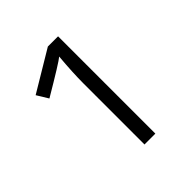

<svg xmlns="http://www.w3.org/2000/svg" viewBox="-130 -798 597 597"><g transform="rotate(-45 168.0 -500.0)"><path d="M170.9 -713.9H215.8V-286.1H168V-553.2Q168 -601.6 173.8 -667Q161.1 -655.8 60.1 -596.2L37.1 -633.8Z"/></g></svg>

Font: TypoPRO Open Sans
Style: Regular
Weight: 300
Foundry: Ascender Corporation
Version: Version 1.10